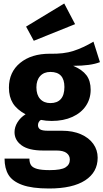

<svg xmlns="http://www.w3.org/2000/svg" viewBox="-20 -855 591 1097"><path d="M551 -500Q499 -479 398 -479Q450 -457 474 -425Q498 -393 498 -342Q498 -291 471 -250.5Q444 -210 393.5 -187Q343 -164 275 -164Q243 -164 214 -170Q206 -166 201.5 -157.5Q197 -149 197 -140Q197 -125 208.5 -116.5Q220 -108 255 -108H335Q396 -108 442 -88Q488 -68 513 -33Q538 2 538 46Q538 129 466.5 175.5Q395 222 260 222Q163 222 107 201.5Q51 181 28.5 144Q6 107 6 51H148Q148 75 157.5 89Q167 103 192 110Q217 117 264 117Q329 117 354 101.5Q379 86 379 57Q379 33 360 19Q341 5 303 5H226Q144 5 103.5 -24.5Q63 -54 63 -100Q63 -129 80 -156.5Q97 -184 126 -202Q76 -229 53.5 -265.5Q31 -302 31 -354Q31 -443 95 -495.5Q159 -548 264 -548Q344 -546 399.5 -564Q455 -582 514 -617ZM188 -356Q188 -313 209.5 -289.5Q231 -266 268 -266Q307 -266 327.5 -289Q348 -312 348 -358Q348 -444 268 -444Q231 -444 209.5 -420.5Q188 -397 188 -356ZM409 -717 173 -622 129 -703 347 -835Z"/></svg>

Font: FiraGOUPP
Style: Bold
Weight: 700
Designer: bBox Type
Foundry: bBox Type GmbH
Version: Version 1.001